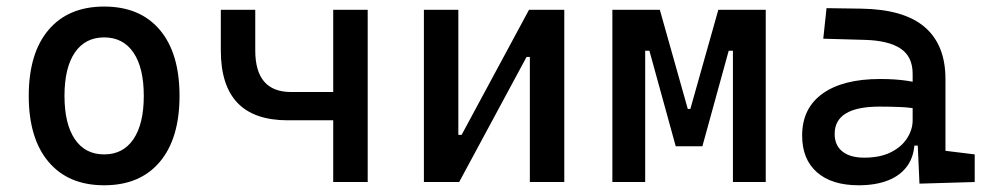

<svg xmlns="http://www.w3.org/2000/svg" viewBox="-20 -547 2970 577"><path d="M293 9.8Q185.5 9.8 126 -60.5Q66.4 -130.9 66.4 -258.8Q66.4 -387.2 126 -457.3Q185.5 -527.3 293 -527.3Q400.9 -527.3 460.2 -457.3Q519.5 -387.2 519.5 -258.8Q519.5 -130.9 460.2 -60.5Q400.9 9.8 293 9.8ZM293 -83Q350.1 -83 381.1 -128.9Q412.1 -174.8 412.1 -258.8Q412.1 -343.3 381.1 -388.9Q350.1 -434.6 293 -434.6Q235.8 -434.6 204.8 -388.9Q173.8 -343.3 173.8 -258.8Q173.8 -174.8 204.8 -128.9Q235.8 -83 293 -83Z M844.7 -185.5Q743.7 -185.5 693.6 -238Q643.6 -290.5 643.6 -395.5V-517.6H747.1V-395.5Q747.1 -333 773.9 -301.8Q800.8 -270.5 854.5 -270.5H1009.8V-185.5ZM981.4 0V-517.6H1085V0Z M1322.3 0V-141.6H1367.2L1569.8 -517.6H1604V-376H1562.5L1359.9 0ZM1253.9 0V-517.6H1357.4V0ZM1572.3 0V-517.6H1675.8V0Z M2034.2 -107.4 2048.8 -219.7H2054.7L2138.7 -517.6H2198.2V-394.5H2169.9L2090.8 -107.4ZM1820.3 0V-517.6H1918.9V0ZM2010.7 -107.4 1931.6 -394.5H1903.3V-517.6H1962.9L2046.9 -219.7H2050.8L2060.5 -107.4ZM2182.6 0V-517.6H2281.2V0Z M2743.2 4.9 2736.3 -148.4 2722.7 -191.4V-325.2Q2722.7 -377 2686.3 -401.1Q2649.9 -425.3 2578.1 -427.2L2454.1 -430.7L2463.9 -522.5L2568.4 -521Q2696.8 -519 2759 -465.6Q2821.3 -412.1 2821.3 -309.6V-93.8L2909.2 -83V0ZM2560.5 9.8Q2479.5 9.8 2435.1 -29.3Q2390.6 -68.4 2390.6 -139.6Q2390.6 -221.7 2451.9 -265.6Q2513.2 -309.6 2625 -309.6Q2671.4 -309.6 2707.8 -304Q2744.1 -298.3 2772.5 -287.1L2751 -216.8Q2718.3 -224.1 2687 -225.3Q2655.8 -226.6 2623 -226.6Q2488.3 -226.6 2488.3 -144.5Q2488.3 -110.4 2511.5 -91.8Q2534.7 -73.2 2577.1 -73.2Q2625.5 -73.2 2658 -89.8Q2690.4 -106.4 2706.5 -132.3Q2722.7 -158.2 2722.7 -185.5V-242.2L2752.9 -109.4H2711.9L2728.5 -125Q2728.5 -80.1 2707.8 -50Q2687 -20 2649.4 -5.1Q2611.8 9.8 2560.5 9.8Z"/></svg>

Font: Cascadia Code PL
Style: Regular
Weight: 400
Monospace: yes
Designer: Aaron Bell
Foundry: Saja Typeworks
Version: Version 2102.003